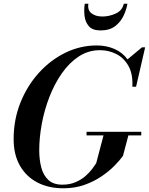

<svg xmlns="http://www.w3.org/2000/svg" viewBox="-20 -1005 802 1035"><path d="M456.5 -985Q451 -950.5 473.2 -933.2Q495.5 -916 532 -916Q568.5 -916 603.8 -932Q639 -948 647.5 -985H667Q662 -954.5 646.5 -921Q631 -887.5 601 -864.2Q571 -841 522 -841Q478 -841 458.5 -864.2Q439 -887.5 435.5 -921Q432 -954.5 437 -985ZM446.5 -294.5H741.5V-275H672L643 -165Q626.5 -141.5 597 -111.5Q567.5 -81.5 526.5 -53.8Q485.5 -26 434 -8Q382.5 10 321.5 10Q242 10 181.8 -21.2Q121.5 -52.5 87.5 -111.8Q53.5 -171 53.5 -255Q53.5 -359.5 89.8 -450.8Q126 -542 189 -611.8Q252 -681.5 332.5 -720.8Q413 -760 501.5 -760Q554 -760 597.2 -741Q640.5 -722 667.5 -685L745.5 -750H762.5L713.5 -537.5H693.5Q697 -606 672.5 -649.5Q648 -693 607 -713.8Q566 -734.5 519 -734.5Q456 -734.5 404.5 -700.5Q353 -666.5 313.2 -609.5Q273.5 -552.5 246.2 -482Q219 -411.5 205.2 -337Q191.5 -262.5 191.5 -195.5Q191.5 -144.5 202.5 -102.2Q213.5 -60 240.8 -34.8Q268 -9.5 316 -9.5Q356 -9.5 386.8 -22.8Q417.5 -36 439.8 -55.2Q462 -74.5 476.5 -93.8Q491 -113 498.5 -125L538 -275H446.5Z"/></svg>

Font: Bodoni* 11pt Medium
Style: Italic
Weight: 500
Italic angle: -13°
Version: Version 2.3